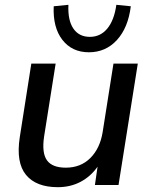

<svg xmlns="http://www.w3.org/2000/svg" viewBox="-20 -768 626 797"><path d="M220 9Q130 9 88 -42Q46 -93 62 -198L110 -504H211L163 -201Q153 -133 175 -102.5Q197 -72 253 -72Q315 -72 355 -112Q395 -152 406 -219L451 -504H552L472 0H374L385 -76Q356 -35 314 -13Q272 9 220 9ZM349 -551Q279 -551 239 -602.5Q199 -654 203 -742L264 -748Q261 -684 284.5 -649.5Q308 -615 353 -615Q397 -615 425.5 -649.5Q454 -684 463 -748L523 -742Q512 -653 465.5 -602Q419 -551 349 -551Z"/></svg>

Font: Mulish SemiBold
Style: Italic
Weight: 600
Italic angle: -9°
Designer: Vernon Adams
Foundry: Vernon Adams
Version: Version 3.603; ttfautohint (v1.8.3)